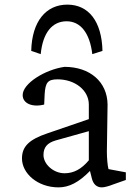

<svg xmlns="http://www.w3.org/2000/svg" viewBox="-20 -801 593 830"><path d="M233 9C279 9 321 -13 369 -62L377 -30C383 -5 398 9 420 9C431 9 450 4 470 -4L524 -23V-56L449 -70C445 -84 442 -118 442 -145L445 -349C444 -447 369 -512 259 -512C174 -500 78 -440 78 -390C78 -354 119 -336 171 -349L173 -393C176 -445 187 -458 229 -458C304 -458 364 -411 364 -349V-286L186 -225C106 -198 75 -168 75 -116C75 -51 143 9 233 9ZM115 -581 156 -567C165 -660 206 -709 268 -709C327 -709 368 -660 379 -567L423 -581C420 -709 363 -781 271 -781C179 -781 118 -709 115 -581ZM168 -131C168 -163 183 -183 221 -194L364 -234V-108C332 -70 299 -52 259 -52C211 -52 168 -91 168 -131Z"/></svg>

Font: TPK Tissa Web Quiz
Style: Regular
Weight: 400
Designer: Jacques Le Bailly, Suppakit Chalermlarp | Katatrad Co.,Ltd.
Foundry: Jacques Le Bailly, Cadson Demak Co.,Ltd.
Version: Version 5.000;Glyphs 3.1.2 (3151)